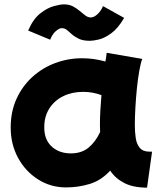

<svg xmlns="http://www.w3.org/2000/svg" viewBox="-20 -801 731 880"><path d="M283 58Q212 58 154 21Q96 -16 62.5 -78Q29 -140 29 -217Q29 -289 55.5 -347.5Q82 -406 128 -448Q174 -490 233 -512Q292 -534 356 -534Q411 -534 463 -519Q467 -539 469 -559L632 -531Q625 -513 618.5 -477Q612 -441 607.5 -396.5Q603 -352 600.5 -307.5Q598 -263 598 -227Q598 -197 602 -169Q606 -141 620.5 -123.5Q635 -106 664 -106H677L654 59Q591 59 550 38Q509 17 485 -19Q444 26 391.5 42Q339 58 283 58ZM184 -198Q189 -152 222 -125Q255 -98 305 -98Q354 -98 386 -124.5Q418 -151 439 -196Q438 -211 438 -227Q438 -261 440 -296Q442 -331 445 -365Q405 -380 361 -380Q310 -380 269.5 -360Q229 -340 206 -303.5Q183 -267 183 -220Q183 -214 183 -208.5Q183 -203 184 -198ZM109 -661Q132 -714 164.5 -739.5Q197 -765 227 -773Q257 -781 272 -781Q297 -781 314 -772Q331 -763 344.5 -751.5Q358 -740 370.5 -730.5Q383 -721 396 -721Q411 -721 427.5 -736.5Q444 -752 452 -773L549 -719Q521 -671 490 -648.5Q459 -626 433 -620Q407 -614 392 -614Q361 -614 342 -623Q323 -632 310.5 -643Q298 -654 287.5 -663Q277 -672 263 -672Q252 -672 236 -658.5Q220 -645 210 -619Z"/></svg>

Font: KN Bobohei
Style: Bold
Weight: 700
Designer: Kingnam Type Foundry
Version: Version 1.710;March 18, 2023